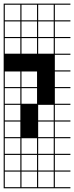

<svg xmlns="http://www.w3.org/2000/svg" viewBox="-20 -747 404 1046"><path d="M363.6 278.8H0V187.9H6.1V272.7H90.9V187.9H97V272.7H181.8V187.9H187.9V272.7H272.7V187.9H0V-727.3H363.6V-721.2H278.8V-636.4H363.6V-630.3H278.8V-545.5H363.6V-539.4H278.8V-454.5H363.6V-448.5H278.8V-363.6H363.6V-357.6H278.8V-272.7H363.6V-266.7H278.8V-181.8H363.6V-175.8H278.8V-90.9H363.6V-84.8H278.8V0H363.6V6.1H278.8V90.9H363.6V97H278.8V181.8H363.6V187.9H278.8V272.7H363.6ZM90.9 -636.4V-721.2H6.1V-636.4ZM187.9 -636.4H272.7V-721.2H187.9ZM97 -636.4H181.8V-721.2H97ZM6.1 -545.5H90.9V-630.3H6.1ZM187.9 -545.5H272.7V-630.3H187.9ZM97 -545.5H181.8V-630.3H97ZM6.1 -454.5H90.9V-539.4H6.1ZM187.9 -454.5H272.7V-539.4H187.9ZM97 -454.5H181.8V-539.4H97ZM6.1 -272.7H90.9V-357.6H6.1ZM97 -272.7H181.8V-357.6H97ZM97 -181.8H181.8V-266.7H97ZM6.1 -181.8H90.9V-266.7H6.1ZM187.9 -90.9H272.7V-175.8H187.9ZM6.1 -90.9H90.9V-175.8H6.1ZM187.9 0H272.7V-84.8H187.9ZM6.1 0H90.9V-84.8H6.1ZM187.9 90.9H272.7V6.1H187.9ZM97 90.9H181.8V6.1H97ZM6.1 90.9H90.9V6.1H6.1ZM97 181.8H181.8V97H97ZM6.1 181.8H90.9V97H6.1ZM187.9 181.8H272.7V97H187.9Z"/></svg>

Font: Micro 5 Charted
Style: Regular
Weight: 400
Designer: Sarah Cadigan-Fried
Version: Version 1.000; ttfautohint (v1.8.4.7-5d5b)